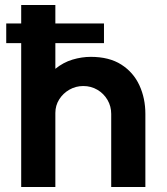

<svg xmlns="http://www.w3.org/2000/svg" viewBox="-20 -750 668 770"><path d="M5 -577V-656H397V-577ZM65 0V-730H202V-474Q234 -500 271 -511Q308 -522 344 -522Q418 -522 466.5 -491Q515 -460 539 -408Q563 -356 563 -293V0H426V-293Q426 -324 411 -349.5Q396 -375 370.5 -390Q345 -405 314 -405Q284 -405 258.5 -390.5Q233 -376 217.5 -351.5Q202 -327 202 -297V0Z"/></svg>

Font: MuseoModerno Thin SemiBold
Style: Regular
Weight: 600
Version: Version 1.003